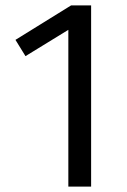

<svg xmlns="http://www.w3.org/2000/svg" viewBox="-20 -688 468 708"><path d="M316 -668V0H232V-578L74 -481L37 -541L242 -668Z"/></svg>

Font: FiraGO Book
Style: Regular
Weight: 350
Designer: bBox Type
Foundry: bBox Type GmbH
Version: Version 1.001;PS 001.001;hotconv 1.0.88;makeotf.lib2.5.64775